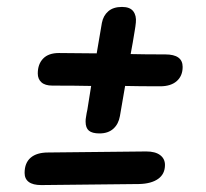

<svg xmlns="http://www.w3.org/2000/svg" viewBox="-20 -573 593 554"><path d="M507 -380Q507 -354 490 -339Q473 -324 442 -324Q382 -324 341 -325L326 -238Q322 -215 307 -201.5Q292 -188 267 -188Q246 -188 236.5 -196Q227 -204 227 -222Q227 -230 228 -234Q230 -248 232 -256L243 -325Q198 -326 131 -326Q110 -326 99.5 -335.5Q89 -345 89 -361Q89 -388 104.5 -404Q120 -420 150 -420L259 -419L274 -507Q278 -528 292.5 -540.5Q307 -553 332 -553Q355 -553 364.5 -540.5Q374 -528 372 -508Q371 -497 368.5 -483Q366 -469 363 -450L357 -417Q397 -416 457 -416Q507 -416 507 -380ZM456 -97Q456 -71 436.5 -57Q417 -43 382 -42L99 -39Q75 -39 63 -48Q51 -57 51 -74Q51 -103 68.5 -118Q86 -133 119 -133L402 -136Q428 -136 442 -125.5Q456 -115 456 -97Z"/></svg>

Font: Mali SemiBold
Style: Italic
Weight: 600
Italic angle: -10°
Version: Version 1.000; ttfautohint (v1.6)